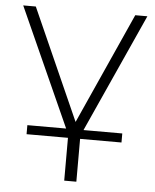

<svg xmlns="http://www.w3.org/2000/svg" viewBox="-52 -566 651 804"><g transform="rotate(5 273.5 -164.0)"><path d="M237 -24H74V14H248V194H299V14H473V-24H310L535 -522H484L274 -55L66 -522H13Z"/></g></svg>

Font: Montserrat Light
Style: Regular
Weight: 300
Designer: Julieta Ulanovsky
Foundry: Julieta Ulanovsky
Version: Version 7.200